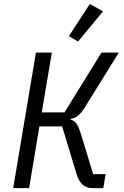

<svg xmlns="http://www.w3.org/2000/svg" viewBox="-20 -969 640 989"><path d="M47.9 0H130L182.9 -317.8H300.1L373.9 -73.9C389.9 -22 415.1 0 458.1 0H512.1L524.1 -72.1H459.9L398.1 -274.9C380 -333.1 367.9 -345.9 344.1 -351.9L345.2 -356.9C371.1 -361.2 389.9 -373.9 415.8 -414.1L592 -698.2H502.8L312.1 -389.9H195L247.2 -698.2H165.1ZM334.9 -783 381.7 -755 510.7 -910.2 442.8 -948.9Z"/></svg>

Font: Margiela Mono Italic Italic
Style: Regular
Weight: 400
Designer: Mike Abbink, Paul van der Laan, Pieter van Rosmalen
Foundry: Bold Monday
Version: Version 2.003 2021